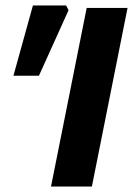

<svg xmlns="http://www.w3.org/2000/svg" viewBox="-20 -680 485 700"><path d="M166 0 296 -651H445L315 0ZM29 -404 100 -660H221L230 -643L122 -404Z"/></svg>

Font: Source Sans 3 ExtraBold
Style: Italic
Weight: 800
Italic angle: -11°
Version: Version 3.052;hotconv 1.1.0;makeotfexe 2.6.0